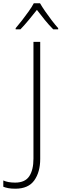

<svg xmlns="http://www.w3.org/2000/svg" viewBox="-107 -968 373 1165"><path d="M-14 177Q-40 177 -57.5 173.5Q-75 170 -87 165V127Q-59 140 -15 140Q45 140 70.5 101.5Q96 63 96 -5V-714H137V-4Q137 76 101 126.5Q65 177 -14 177ZM136 -948Q148 -927 167 -899.5Q186 -872 207 -844.5Q228 -817 246 -797V-790H216Q190 -816 164 -848Q138 -880 117 -908Q95 -880 68.5 -848Q42 -816 17 -790H-12V-797Q6 -818 27 -845Q48 -872 67.5 -899.5Q87 -927 98 -948Z"/></svg>

Font: Noto Sans Disp ExtLt
Style: Regular
Weight: 200
Designer: Monotype Design Team
Foundry: Monotype Imaging Inc.
Version: Version 2.000;GOOG;noto-source:20170915:90ef993387c0